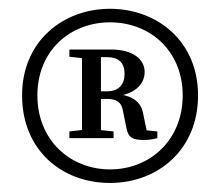

<svg xmlns="http://www.w3.org/2000/svg" viewBox="-20 -732 499 435"><path d="M64.7 -515.8C64.7 -617.6 139.5 -681.4 229.3 -681.4C319.1 -681.4 393.9 -617.6 393.9 -515.8C393.9 -414 319.1 -348.2 229.3 -348.2C139.5 -348.2 64.7 -414 64.7 -515.8ZM165.8 -419H208.7V-619.8H165.8V-419ZM181.3 -439.2 137.2 -434.2V-419H237.3V-434.2L189.4 -439.2H181.3ZM181.3 -598.5H187.3V-619.8H137.2V-603.5L181.3 -598.5ZM30 -515.8C30 -392.6 119.3 -317.5 229.3 -317.5C337.5 -317.5 428.7 -392.6 428.7 -515.8C428.7 -639 335.6 -712.1 229.3 -712.1C123.1 -712.1 30 -639 30 -515.8ZM336.5 -434.2 289.2 -439.2 314.5 -425.8 303.7 -477.5C297.8 -505.8 271.4 -519 234.5 -519L219.2 -512.2C285.9 -512.3 307.7 -542 307.7 -568.8C307.7 -598.8 279.7 -619.8 231.7 -619.8H187.3V-602.5H222.3C249.1 -602.5 262.2 -589.6 262.2 -564.8C262.2 -543 251.3 -525.1 222.3 -525.1H187.3V-507.9H223.4C242.2 -507.9 254.9 -500.8 257.9 -483.8L266.6 -441.3C270.6 -420.1 281 -414.9 306.1 -414.9C317.3 -414.9 323.2 -415.9 336.5 -419V-434.2Z"/></svg>

Font: Source Serif Variable
Style: Regular
Weight: 389
Designer: Frank Grießhammer
Foundry: Adobe Systems Incorporated
Version: Version 3.001;hotconv 1.0.111;makeotfexe 2.5.65597